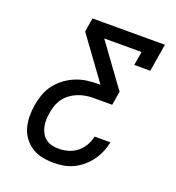

<svg xmlns="http://www.w3.org/2000/svg" viewBox="-133 -841 866 947"><g transform="rotate(20 300.0 -367.5)"><path d="M254 0Q223 0 193.5 -6Q164 -12 140 -27Q116 -42 98.5 -65Q81 -88 73 -116Q65 -144 64.5 -174.5Q64 -205 69 -235Q74 -264 84 -293Q94 -322 113 -347Q132 -372 157.5 -391Q183 -410 211.5 -421.5Q240 -433 269.5 -437Q299 -441 328 -441H340L179 -662L191 -735H571L547 -590H463L475 -662H279L440 -441L428 -368H328Q308 -368 288 -364.5Q268 -361 248 -353Q228 -345 210.5 -332Q193 -319 180.5 -301.5Q168 -284 161 -264Q154 -244 151 -224Q148 -206 147.5 -187Q147 -168 151 -151Q155 -134 163.5 -118.5Q172 -103 186 -92.5Q200 -82 217.5 -78Q235 -74 254 -74Q278 -74 303 -81Q328 -88 348.5 -104.5Q369 -121 382 -143.5Q395 -166 400 -191H483Q478 -165 467.5 -140Q457 -115 441 -92.5Q425 -70 403.5 -51.5Q382 -33 357 -21Q332 -9 306 -4.5Q280 0 254 0Z"/></g></svg>

Font: Iosevka Etoile Oblique
Style: Regular
Weight: 400
Italic angle: -9°
Designer: Belleve Invis
Foundry: Belleve Invis
Version: Version 15.5.2; ttfautohint (v1.8.4)